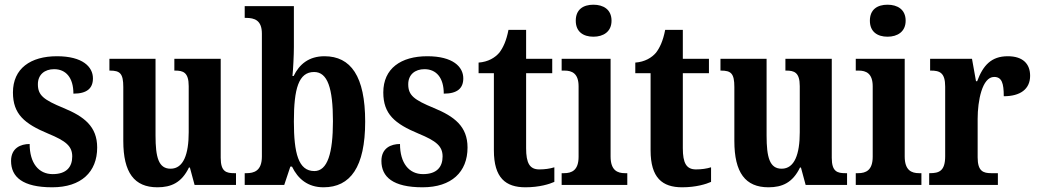

<svg xmlns="http://www.w3.org/2000/svg" viewBox="-20 -786 4411 816"><path d="M202 10C325 10 393 -55 393 -159C393 -249 337 -291 250 -327C165 -362 141 -381 141 -428C141 -469 170 -492 210 -492C260 -492 292 -456 292 -388C350 -388 375 -411 375 -453C375 -502 331 -547 222 -547C110 -547 35 -495 35 -393C35 -301 84 -260 185 -218C260 -187 287 -165 287 -121C287 -77 263 -46 204 -46C144 -46 106 -93 106 -174C68 -174 27 -157 27 -102C27 -34 76 10 202 10Z M649 10C708 10 752 -10 783 -74H787L807 0H983V-50H976C942 -50 918 -56 918 -115V-536H721V-486H724C758 -486 782 -479 782 -420V-224C782 -131 760 -69 705 -69C654 -69 641 -117 641 -210V-536H445V-486H447C490 -486 504 -474 504 -416V-187C504 -52 551 10 649 10Z M1355 10C1469 10 1532 -76 1532 -269C1532 -462 1471 -547 1359 -547C1293 -547 1252 -513 1228 -463H1223C1226 -493 1229 -552 1229 -586V-760H1020V-710H1025C1062 -710 1093 -700 1093 -643V-121C1093 -59 1059 -50 1027 -50H1020V0H1188L1214 -78H1221C1246 -26 1288 10 1355 10ZM1316 -59C1248 -59 1229 -135 1229 -270C1229 -409 1249 -480 1315 -480C1372 -480 1395 -412 1395 -271C1395 -135 1372 -59 1316 -59Z M1776 10C1899 10 1967 -55 1967 -159C1967 -249 1911 -291 1824 -327C1739 -362 1715 -381 1715 -428C1715 -469 1744 -492 1784 -492C1834 -492 1866 -456 1866 -388C1924 -388 1949 -411 1949 -453C1949 -502 1905 -547 1796 -547C1684 -547 1609 -495 1609 -393C1609 -301 1658 -260 1759 -218C1834 -187 1861 -165 1861 -121C1861 -77 1837 -46 1778 -46C1718 -46 1680 -93 1680 -174C1642 -174 1601 -157 1601 -102C1601 -34 1650 10 1776 10Z M2213 10C2273 10 2316 -4 2336 -13V-75C2317 -69 2295 -66 2272 -66C2231 -66 2216 -93 2216 -156V-475H2327V-536H2216V-659H2141C2132 -612 2118 -583 2102 -562C2084 -541 2055 -523 2014 -520V-475H2079V-147C2079 -30 2129 10 2213 10Z M2502 -630C2544 -630 2579 -651 2579 -698C2579 -746 2544 -766 2502 -766C2459 -766 2427 -746 2427 -698C2427 -651 2459 -630 2502 -630ZM2367 0H2646V-50H2636C2604 -50 2575 -62 2575 -121V-536H2367V-486H2379C2411 -486 2439 -474 2439 -419V-120C2439 -62 2410 -50 2377 -50H2367Z M2879 10C2939 10 2982 -4 3002 -13V-75C2983 -69 2961 -66 2938 -66C2897 -66 2882 -93 2882 -156V-475H2993V-536H2882V-659H2807C2798 -612 2784 -583 2768 -562C2750 -541 2721 -523 2680 -520V-475H2745V-147C2745 -30 2795 10 2879 10Z M3246 10C3305 10 3349 -10 3380 -74H3384L3404 0H3580V-50H3573C3539 -50 3515 -56 3515 -115V-536H3318V-486H3321C3355 -486 3379 -479 3379 -420V-224C3379 -131 3357 -69 3302 -69C3251 -69 3238 -117 3238 -210V-536H3042V-486H3044C3087 -486 3101 -474 3101 -416V-187C3101 -52 3148 10 3246 10Z M3752 -630C3794 -630 3829 -651 3829 -698C3829 -746 3794 -766 3752 -766C3709 -766 3677 -746 3677 -698C3677 -651 3709 -630 3752 -630ZM3617 0H3896V-50H3886C3854 -50 3825 -62 3825 -121V-536H3617V-486H3629C3661 -486 3689 -474 3689 -419V-120C3689 -62 3660 -50 3627 -50H3617Z M3929 0H4221V-50H4193C4159 -50 4135 -58 4135 -117V-281C4135 -357 4154 -459 4205 -459C4238 -459 4246 -432 4246 -377C4316 -377 4358 -407 4358 -464C4358 -514 4328 -547 4263 -547C4193 -547 4158 -508 4133 -441H4128L4111 -536H3933V-486H3936C3974 -486 3997 -477 3997 -418V-122C3997 -59 3971 -50 3932 -50H3929Z"/></svg>

Font: Noto Serif Thai Condensed
Style: Bold
Weight: 700
Width: 3
Designer: Monotype Design Team
Foundry: Monotype Imaging Inc.
Version: Version 2.002